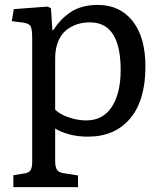

<svg xmlns="http://www.w3.org/2000/svg" viewBox="-20 -541 658 780"><path d="M34.2 219.2V170.9L82 163.1Q98.6 160.2 104.7 149.2Q110.8 138.2 110.8 116.2V-383.8Q110.8 -420.4 105 -433.1Q99.1 -445.8 74.2 -449.2L27.8 -455.1L36.1 -503.9L172.9 -514.2L187 -507.8L192.9 -418H195.8Q210.4 -439.9 225.1 -456.1Q239.7 -472.2 261.5 -488Q283.2 -503.9 312.3 -512.5Q341.3 -521 377 -521Q467.3 -521 519 -455.1Q570.8 -389.2 570.8 -271Q570.8 -132.8 508.5 -59.3Q446.3 14.2 336.9 14.2Q294.4 14.2 259.3 4.2Q224.1 -5.9 204.1 -19V112.8Q204.1 137.2 211.2 148.2Q218.3 159.2 235.8 162.1L296.9 171.9V219.2ZM330.1 -51.8Q398.9 -51.8 434.6 -107.4Q470.2 -163.1 470.2 -256.8Q470.2 -450.2 345.2 -450.2Q317.9 -450.2 293.9 -442.6Q270 -435.1 249.3 -418.7Q228.5 -402.3 216.3 -372.8Q204.1 -343.3 204.1 -303.2V-95.2Q225.6 -75.2 261.2 -63.5Q296.9 -51.8 330.1 -51.8Z"/></svg>

Font: Literata Book
Style: Regular
Weight: 400
Designer: Latin by Veronika Burian and Jose Scaglione. Greek by Irene Vlachou. Cyrillic by Vera Evstafieva
Foundry: TypeTogether
Version: Version 2.003;PS 002.003;hotconv 1.0.88;makeotf.lib2.5.64775